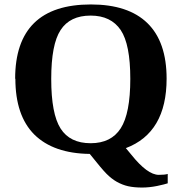

<svg xmlns="http://www.w3.org/2000/svg" viewBox="-20 -681 817 862"><path d="M49 -328 48 -327Q48 -661 388 -661Q556 -661 642 -577Q728 -493 728 -328Q728 -85 545 -16L570 14Q642 104 693 104Q720 104 733 100V142Q722 146 685 154Q650 161 618 161Q582 161 555 155Q529 149 504 135Q481 122 458 99Q437 78 383 10Q220 8 134 -77Q49 -162 49 -328ZM210 -327V-326Q210 -170 252 -104Q294 -38 387 -38Q479 -38 522 -105Q565 -172 565 -327Q565 -482 522 -546Q478 -611 387 -611Q294 -611 252 -546Q210 -482 210 -327Z"/></svg>

Font: Libra Serif Modern
Style: Bold
Weight: 700
Designer: Stefan Peev, Context Ltd
Foundry: Ascender Corporation
Version: Version 1.000